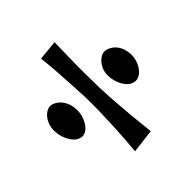

<svg xmlns="http://www.w3.org/2000/svg" viewBox="-95 -694 733 733"><g transform="rotate(45 271.0 -328.0)"><path d="M251 -535.2Q268.6 -536.1 285.6 -530.8Q302.7 -525.4 315.4 -515.6Q328.1 -505.9 334.5 -493.2Q340.8 -480.5 336.9 -466.8Q333 -452.1 320.8 -441.4Q308.6 -430.7 293.5 -424.3Q278.3 -418 262.2 -416Q246.1 -414.1 233.4 -416Q220.7 -418 209 -424.3Q197.3 -430.7 188.5 -439.9Q179.7 -449.2 175.8 -460.4Q171.9 -471.7 175.8 -483.4Q183.6 -506.8 203.1 -520Q222.7 -533.2 251 -535.2ZM254.9 -239.3Q272.5 -240.2 290 -234.9Q307.6 -229.5 320.8 -220.2Q334 -210.9 340.3 -198.7Q346.7 -186.5 342.8 -172.9Q338.9 -158.2 326.7 -147.9Q314.5 -137.7 298.8 -130.9Q283.2 -124 266.1 -122.1Q249 -120.1 236.3 -122.1Q223.6 -124 210.9 -130.4Q198.2 -136.7 189.5 -146Q180.7 -155.3 176.8 -166Q172.9 -176.8 176.8 -188.5Q184.6 -210.9 205.6 -224.6Q226.6 -238.3 254.9 -239.3ZM14.6 -361.3Q83 -359.4 133.8 -358.9Q184.6 -358.4 218.8 -359.4Q257.8 -359.4 286.1 -361.3Q312.5 -362.3 347.7 -365.2Q377.9 -367.2 419.9 -371.1Q461.9 -375 514.6 -380.9L526.4 -284.2Q464.8 -290 413.1 -292.5Q361.3 -294.9 324.2 -295.9Q279.3 -296.9 244.1 -295.9Q209 -293.9 170.9 -292Q138.7 -290 99.1 -287.6Q59.6 -285.2 22.5 -280.3Z"/></g></svg>

Font: Irish Grover
Style: Regular
Weight: 400
Designer: Squid
Foundry: Font Diner, Inc DBA Sideshow
Version: Version 1.001